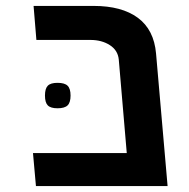

<svg xmlns="http://www.w3.org/2000/svg" viewBox="-20 -629 640 649"><path d="M91.5 -111.5H408.5L381.5 -427.5Q378.5 -459 351.2 -476.5Q324 -494 285.5 -494H103L93.5 -609H296.5Q391.5 -609 446 -568.8Q500.5 -528.5 507.5 -448L546.5 0H101.5ZM132 -306Q132 -329.5 141.5 -339.2Q151 -349 174.5 -349Q198.5 -349 208.5 -339.2Q218.5 -329.5 218.5 -306Q218.5 -282.5 208.5 -272.8Q198.5 -263 174.5 -263Q151 -263 141.5 -272.8Q132 -282.5 132 -306Z"/></svg>

Font: JuliaMono SemiBold
Style: Italic
Weight: 600
Italic angle: -9°
Monospace: yes
Designer: cormullion
Foundry: corm
Version: Version 0.056; ttfautohint (v1.8.4)